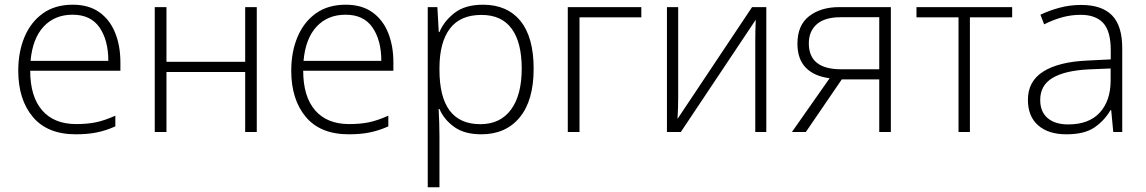

<svg xmlns="http://www.w3.org/2000/svg" viewBox="-20 -561 4872 816"><path d="M289.1 -541Q356.9 -541 401.9 -509.3Q446.8 -477.5 469.2 -422.1Q491.7 -366.7 491.7 -295.9V-260.3H108.4Q108.4 -150.9 158.9 -92.3Q209.5 -33.7 303.7 -33.7Q352.5 -33.7 388.9 -41.5Q425.3 -49.3 470.2 -69.3V-23.9Q431.2 -6.3 392.1 1.7Q353 9.8 302.2 9.8Q181.6 9.8 119.6 -64Q57.6 -137.7 57.6 -260.7Q57.6 -340.3 84.2 -403.8Q110.8 -467.3 162.4 -504.2Q213.9 -541 289.1 -541ZM288.6 -498.5Q212.4 -498.5 165.3 -447.8Q118.2 -397 109.9 -302.2H440.4Q440.4 -389.6 403.1 -444.1Q365.7 -498.5 288.6 -498.5Z M687.5 -530.8V-298.3H1022V-530.8H1071.3V0H1022V-254.9H687.5V0H637.7V-530.8Z M1449.2 -541Q1517.1 -541 1562 -509.3Q1606.9 -477.5 1629.4 -422.1Q1651.9 -366.7 1651.9 -295.9V-260.3H1268.6Q1268.6 -150.9 1319.1 -92.3Q1369.6 -33.7 1463.9 -33.7Q1512.7 -33.7 1549.1 -41.5Q1585.4 -49.3 1630.4 -69.3V-23.9Q1591.3 -6.3 1552.2 1.7Q1513.2 9.8 1462.4 9.8Q1341.8 9.8 1279.8 -64Q1217.8 -137.7 1217.8 -260.7Q1217.8 -340.3 1244.4 -403.8Q1271 -467.3 1322.5 -504.2Q1374 -541 1449.2 -541ZM1448.7 -498.5Q1372.6 -498.5 1325.4 -447.8Q1278.3 -397 1270 -302.2H1600.6Q1600.6 -389.6 1563.2 -444.1Q1525.9 -498.5 1448.7 -498.5Z M2032.7 -541Q2135.3 -541 2191.7 -472.2Q2248 -403.3 2248 -269Q2248 -133.8 2188.7 -62Q2129.4 9.8 2025.9 9.8Q1953.6 9.8 1910.2 -21.7Q1866.7 -53.2 1847.7 -98.1H1844.2Q1845.7 -70.3 1846.7 -40Q1847.7 -9.8 1847.7 17.1V234.9H1797.9V-530.8H1838.9L1844.7 -424.8H1847.7Q1866.7 -470.7 1911.6 -505.9Q1956.5 -541 2032.7 -541ZM2026.4 -497.6Q1936 -497.6 1892.1 -439.5Q1848.1 -381.3 1847.7 -272.9V-264.6Q1847.7 -33.2 2021.5 -33.2Q2106 -33.2 2151.6 -95Q2197.3 -156.7 2197.3 -269.5Q2197.3 -380.9 2154.5 -439.2Q2111.8 -497.6 2026.4 -497.6Z M2705.6 -530.8V-487.3H2442.9V0H2393.1V-530.8Z M2862.3 -530.8V-149.4Q2862.3 -127 2861.6 -102.3Q2860.8 -77.6 2859.4 -55.7L3176.3 -530.8H3236.8V0H3189.9V-384.8Q3189.9 -406.7 3190.4 -431.4Q3190.9 -456.1 3191.9 -477.1L2873.5 0H2814.5V-530.8Z M3404.8 0H3345.7L3505.9 -228.5Q3440.4 -236.8 3404.8 -273.2Q3369.1 -309.6 3369.1 -375.5Q3369.1 -453.6 3418.7 -492.2Q3468.3 -530.8 3546.9 -530.8H3766.1V0H3716.8V-223.6H3557.6ZM3417.5 -376.5Q3417.5 -266.6 3554.7 -266.6H3716.8V-487.8H3552.2Q3485.8 -487.8 3451.7 -458.3Q3417.5 -428.7 3417.5 -376.5Z M4281.7 -487.3H4102.1V0H4053.7V-487.3H3875V-530.8H4281.7Z M4575.2 -540Q4662.6 -540 4706.1 -495.8Q4749.5 -451.7 4749.5 -356V0H4711.4L4702.6 -92.8H4699.7Q4673.3 -47.9 4630.9 -19Q4588.4 9.8 4512.2 9.8Q4435.5 9.8 4392.1 -28.3Q4348.6 -66.4 4348.6 -136.7Q4348.6 -215.8 4414.1 -257.1Q4479.5 -298.3 4602.1 -303.7L4700.7 -308.6V-347.2Q4700.7 -428.7 4668.5 -463.4Q4636.2 -498 4573.2 -498Q4532.2 -498 4494.4 -487.5Q4456.5 -477.1 4417.5 -457.5L4401.9 -498.5Q4439.9 -516.6 4483.6 -528.3Q4527.3 -540 4575.2 -540ZM4700.2 -270 4607.4 -266.1Q4506.3 -261.2 4453.6 -230Q4400.9 -198.7 4400.9 -136.2Q4400.9 -85.9 4432.4 -59.1Q4463.9 -32.2 4520 -32.2Q4607.4 -32.2 4653.6 -82Q4699.7 -131.8 4700.2 -217.8Z"/></svg>

Font: Open Sans Light
Style: Regular
Weight: 300
Designer: Monotype Design Team
Foundry: Monotype Imaging Inc.
Version: Version 3.000; ttfautohint (v1.8.4)